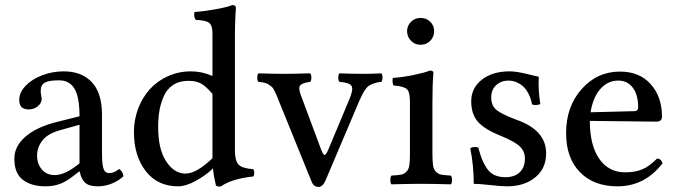

<svg xmlns="http://www.w3.org/2000/svg" viewBox="-20 -719 2651 751"><path d="M291 -80.1V-231L215.8 -210Q167.5 -196.8 146.2 -169.9Q125 -143.1 125 -109.9Q125 -79.1 143.3 -56.6Q161.6 -34.2 194.8 -34.2Q235.4 -34.2 291 -80.1ZM292 -47.9H289.1L267.1 -30.8Q237.8 -7.8 212.6 1Q187.5 9.8 158.2 9.8Q102.1 9.8 69.1 -15.9Q36.1 -41.5 36.1 -98.1Q36.1 -147.5 80.3 -185.1Q124.5 -222.7 203.1 -242.2L291 -264.2Q291 -338.9 271.5 -371.8Q252 -404.8 210.9 -404.8Q170.4 -404.8 154.8 -395.5Q139.2 -386.2 139.2 -362.8Q139.2 -355.5 141.1 -345.7Q143.1 -335.9 143.1 -332Q143.1 -316.4 128.2 -303.7Q113.3 -291 91.8 -291Q55.2 -291 55.2 -328.1Q55.2 -357.4 80.3 -383.5Q105.5 -409.7 145.8 -424.8Q186 -439.9 229 -439.9Q299.3 -439.9 339.1 -397.7Q378.9 -355.5 378.9 -270V-124Q378.9 -103 379.6 -90.8Q380.4 -78.6 383.1 -65.9Q385.7 -53.2 391.6 -47.6Q397.5 -42 407.2 -42Q427.2 -42 445.8 -58.1Q460 -49.3 462.9 -29.8Q444.8 -12.2 418 -1.2Q391.1 9.8 361.8 9.8Q327.6 9.8 312.3 -5.1Q296.9 -20 292 -47.9Z M811 -100.1V-109.9V-352.1Q784.2 -382.8 765.4 -392.8Q746.6 -402.8 716.8 -402.8Q681.2 -402.8 656.5 -386.2Q631.8 -369.6 619.9 -341.1Q607.9 -312.5 603.3 -284.2Q598.6 -255.9 598.6 -222.2Q598.6 -135.3 630.1 -87.6Q661.6 -40 705.1 -40Q748.5 -40 811 -100.1ZM811 -421.9V-589.8Q811 -619.6 797.6 -629.9Q784.2 -640.1 745.6 -641.1Q736.8 -653.8 740.7 -671.9Q775.9 -674.3 822.5 -682.6Q869.1 -690.9 888.7 -699.2Q902.8 -699.2 902.8 -688Q902.8 -687 902.3 -682.1Q901.9 -677.2 901.4 -668.2Q900.9 -659.2 900.4 -647.5Q899.9 -635.7 899.4 -618.7Q898.9 -601.6 898.9 -583V-130.9Q898.9 -91.3 912.4 -75.9Q925.8 -60.5 970.7 -57.1Q974.6 -52.7 974.6 -43Q974.6 -33.2 970.7 -28.8Q885.7 -19.5 844.7 9.8Q833 12.7 824.7 6.8Q815.4 -31.7 813 -60.1Q785.2 -33.2 746.1 -11.7Q707 9.8 676.8 9.8Q596.2 9.8 550 -49.8Q503.9 -109.4 503.9 -203.1Q503.9 -251 520.5 -294.4Q537.1 -337.9 565.9 -369.9Q594.7 -401.9 636.7 -420.9Q678.7 -439.9 727.1 -439.9Q770 -439.9 811 -421.9Z M1307.6 -398.9Q1303.2 -403.3 1303.2 -415.5Q1303.2 -427.7 1307.6 -432.1Q1357.4 -430.2 1400.4 -430.2Q1431.6 -430.2 1471.7 -432.1Q1476.1 -427.7 1476.1 -415.5Q1476.1 -403.3 1471.7 -398.9Q1455.6 -397.5 1443.4 -393.1Q1431.2 -388.7 1423.3 -383.8Q1415.5 -378.9 1408.2 -367.9Q1400.9 -356.9 1397 -349.1Q1393.1 -341.3 1385.3 -324.2L1252.4 -11.2Q1241.7 12.2 1225.6 12.2Q1207 12.2 1198.7 -8.8L1070.3 -325.2Q1063.5 -342.8 1061 -348.4Q1058.6 -354 1053 -365Q1047.4 -376 1043.2 -379.4Q1039.1 -382.8 1031.2 -388.2Q1023.4 -393.6 1013.9 -395.5Q1004.4 -397.5 990.7 -398.9Q986.3 -403.3 986.3 -415.5Q986.3 -427.7 990.7 -432.1Q1052.2 -430.2 1088.4 -430.2Q1125 -430.2 1193.4 -432.1Q1197.8 -427.7 1197.8 -415.5Q1197.8 -403.3 1193.4 -398.9Q1156.7 -394 1151.9 -381.1Q1147 -368.2 1161.6 -334L1233.4 -141.1Q1243.7 -112.8 1249.5 -112.8Q1255.4 -112.8 1265.6 -137.2L1346.7 -331.1Q1362.8 -369.1 1355.2 -382.6Q1347.7 -396 1307.6 -398.9Z M1671.4 -320.8V-122.1Q1671.4 -89.8 1673.6 -73.5Q1675.8 -57.1 1685.1 -47.6Q1694.3 -38.1 1706.1 -35.9Q1717.8 -33.7 1743.7 -32.2Q1748 -26.9 1748 -14.6Q1748 -2.4 1743.7 2Q1673.3 0 1627.4 0Q1579.6 0 1511.2 2Q1506.8 -2.4 1506.8 -14.9Q1506.8 -27.3 1511.2 -32.2Q1537.1 -33.7 1548.8 -35.9Q1560.5 -38.1 1569.8 -47.6Q1579.1 -57.1 1581.3 -73.5Q1583.5 -89.8 1583.5 -122.1V-320.8Q1583.5 -358.4 1572 -369.9Q1560.5 -381.3 1518.6 -384.8Q1513.2 -401.4 1516.6 -414.1Q1555.2 -417 1597.2 -425.5Q1639.2 -434.1 1661.6 -442.9Q1675.3 -442.9 1675.3 -434.1Q1671.4 -389.6 1671.4 -320.8ZM1572.3 -597.2Q1572.3 -618.2 1587.4 -633.5Q1602.5 -648.9 1625.5 -648.9Q1647.9 -648.9 1663.1 -633.8Q1678.2 -618.7 1678.2 -597.2Q1678.2 -575.2 1663.1 -559.6Q1647.9 -543.9 1625.5 -543.9Q1602.5 -543.9 1587.4 -559.6Q1572.3 -575.2 1572.3 -597.2Z M1819.3 -139.2Q1827.6 -144 1838.4 -144Q1846.7 -144 1851.1 -141.1Q1858.4 -113.3 1865.5 -95.7Q1872.6 -78.1 1884.3 -60.5Q1896 -43 1914.1 -34.4Q1932.1 -25.9 1957 -25.9Q1992.7 -25.9 2012.9 -45.2Q2033.2 -64.5 2033.2 -99.1Q2033.2 -127 2013.2 -146.2Q1993.2 -165.5 1938 -188Q1875 -213.4 1849.1 -242.9Q1823.2 -272.5 1823.2 -323.2Q1823.2 -375 1865 -407.5Q1906.7 -439.9 1973.1 -439.9Q2000 -439.9 2040.3 -429.9Q2080.6 -419.9 2087.4 -418.9Q2084.5 -369.6 2093.3 -312Q2085.4 -308.1 2075.2 -308.1Q2065.4 -308.1 2061 -311Q2056.6 -334 2047.6 -351.6Q2038.6 -369.1 2028.8 -378.7Q2019 -388.2 2006.8 -394.3Q1994.6 -400.4 1985.6 -402.1Q1976.6 -403.8 1968.3 -403.8Q1940.9 -403.8 1921.1 -386.2Q1901.4 -368.7 1901.4 -337.9Q1901.4 -304.7 1923.3 -287.8Q1945.3 -271 1999 -251Q2116.2 -210.4 2116.2 -119.1Q2116.2 -60.1 2073.5 -25.1Q2030.8 9.8 1963.4 9.8Q1941.9 9.8 1897.9 4.9Q1854 0 1833 0Q1833 -72.3 1819.3 -139.2Z M2290 -279.8 2461.4 -284.2Q2476.1 -284.2 2476.1 -298.8Q2476.1 -349.1 2454.8 -376.5Q2433.6 -403.8 2398.4 -403.8Q2357.4 -403.8 2328.4 -371.1Q2299.3 -338.4 2290 -279.8ZM2550.3 -99.1Q2566.9 -97.7 2571.3 -80.1Q2502.4 9.8 2395 9.8Q2302.2 9.8 2248.3 -45.7Q2194.3 -101.1 2194.3 -198.2Q2194.3 -302.2 2255.1 -370.6Q2315.9 -439 2405.3 -439Q2481.4 -439 2525.4 -389.6Q2569.3 -340.3 2569.3 -263.2Q2569.3 -243.2 2548.3 -243.2L2287.1 -246.1Q2287.1 -151.4 2323.7 -98.1Q2360.4 -44.9 2425.3 -44.9Q2464.4 -44.9 2492.7 -56.9Q2521 -68.8 2550.3 -99.1Z"/></svg>

Font: Common Serif News
Style: Regular
Weight: 450
Designer: Philipp H. Poll, Khaled Hosny
Foundry: Stefan Peev, Context Ltd.
Version: Version 1.026